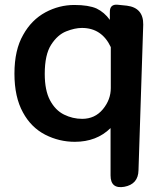

<svg xmlns="http://www.w3.org/2000/svg" viewBox="-20 -588 696 811"><path d="M447 -47Q388 11 296 11Q230 11 171 -19Q111 -50 77 -113Q41 -178 41 -277Q41 -377 78 -441Q113 -504 172 -536Q230 -567 294 -567Q354 -567 388 -552Q421 -536 444 -504V-538Q444 -571 477 -568L516 -564Q586 -555 585 -484L565 131Q564 190 505 201Q447 211 447 153ZM327 -86Q381 -86 414.5 -126.5Q448 -167 448 -216V-389Q410 -470 326 -470Q296 -470 259.5 -455.5Q223 -441 196 -399Q169 -357 169 -276Q169 -206 191.5 -164Q214 -122 250.5 -104Q287 -86 327 -86Z"/></svg>

Font: s+UCsàWOS
Style: Regular
Weight: 400
Designer: FontworksQlS√∏0¬ü¬ôs√†OS¬àe[W\~√Ñ: ZERO[P0e√∂QI¬ä0¬ÉFSW0¬ò¬ëQ√°0R¬ûO0Little White Dog0YHv}N_0^_qMagmeta0v
Version: Version 1.000; 20230222